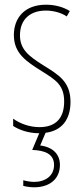

<svg xmlns="http://www.w3.org/2000/svg" viewBox="-20 -557 354 817"><path d="M235 145C235 100 206 69 151 62L174 8C245 -1 280 -51 280 -123C280 -210 229 -239 163 -280C99 -320 65 -349 65 -407C65 -475 109 -512 175 -512C207 -512 241 -503 264 -487L277 -510C250 -527 214 -537 176 -537C83 -537 39 -479 39 -408C39 -330 91 -296 158 -254C217 -217 253 -195 253 -125C253 -56 219 -16 148 -16C106 -16 65 -31 36 -52V-21C59 -6 98 10 147 10L117 81C171 83 210 98 210 145C210 192 172 217 125 217C112 217 93 214 79 210V234C94 238 113 240 125 240C193 240 235 203 235 145Z"/></svg>

Font: Noto Sans Bengali ExtraCondensed Thin
Style: Regular
Weight: 100
Width: 2
Designer: Joana Ranito - Universal Thirst; Jelle Bosma - Monotype Design Team
Foundry: Universal Thirst ehf.
Version: Version 3.000